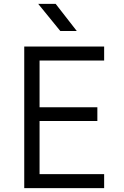

<svg xmlns="http://www.w3.org/2000/svg" viewBox="-20 -970 640 990"><path d="M105 0V-730H517V-658H184V-417H482V-346H184V-72H517V0ZM291 -810 177 -950H267L376 -810Z"/></svg>

Font: Tiny Light
Style: Regular
Weight: 300
Monospace: yes
Designer: Philipp Nurullin, Konstantin Bulenkov
Foundry: JetBrains
Version: Version 2.251; ttfautohint (v1.8.4.7-5d5b)